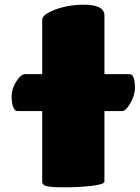

<svg xmlns="http://www.w3.org/2000/svg" viewBox="-20 -800 599 824"><path d="M503.9 -323.2H428.2V-20Q428.2 -9.3 372.1 -2Q316.4 3.9 255.9 3.9Q198.2 3.9 179.7 -1.2Q161.1 -6.3 161.1 -20V-323.2H54.2Q43.9 -323.2 36.9 -340.3Q29.8 -357.4 29.8 -387.2Q29.8 -418.5 49.8 -450.2Q69.8 -481.9 88.9 -481.9H161.1V-715.8Q161.1 -737.3 216.8 -758.8Q273.4 -779.8 338.9 -779.8Q428.2 -779.8 428.2 -733.9V-481.9H536.1Q559.1 -481.9 559.1 -422.9Q559.1 -392.6 540 -357.9Q520 -323.2 503.9 -323.2Z"/></svg>

Font: GGS TheRock Black
Style: Regular
Weight: 900
Designer: Rodrigo Fuenzalida (2012); Goodgame Studios (2014)
Foundry: Rodrigo Fuenzalida,2012;  GGS,2014
Version: Version 1.002 | FøM Mod